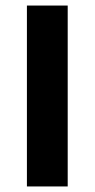

<svg xmlns="http://www.w3.org/2000/svg" viewBox="-20 -672 341 692"><path d="M77 0V-652H224V0Z"/></svg>

Font: Mada
Style: Bold
Weight: 700
Designer: Khaled Hosny
Version: Version 1.5